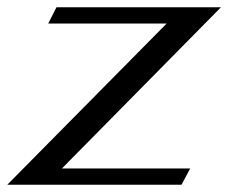

<svg xmlns="http://www.w3.org/2000/svg" viewBox="-36 -510 630 530"><path d="M424 -445H97L120 -490H574L135 -45H489L465 0H-16Z"/></svg>

Font: Fahkwang Medium
Style: Italic
Weight: 500
Italic angle: -10°
Version: Version 1.000; ttfautohint (v1.6)